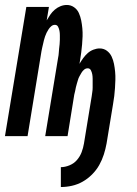

<svg xmlns="http://www.w3.org/2000/svg" viewBox="-33 -548 553 773"><path d="M212 205V125Q229 125 247 117.5Q265 110 277 96Q289 82 295.5 65Q302 48 305 30L333 -141Q335 -150 336 -159Q337 -168 338.5 -177Q340 -186 340 -195Q340 -204 340 -213Q340 -222 340 -231Q340 -240 338.5 -248.5Q337 -257 333 -265Q329 -273 320 -273Q312 -273 305.5 -267.5Q299 -262 295 -255Q291 -248 287 -241Q283 -234 281 -226.5Q279 -219 276.5 -211.5Q274 -204 272.5 -196.5Q271 -189 269.5 -181.5Q268 -174 266 -167L239 0H149L201 -316Q203 -325 203.5 -334Q204 -343 205 -352Q206 -361 207 -370Q208 -379 208 -388Q208 -397 208 -406Q208 -415 206.5 -423.5Q205 -432 201 -440Q197 -448 188 -448Q180 -448 173.5 -442.5Q167 -437 162.5 -430Q158 -423 154.5 -416Q151 -409 148.5 -401.5Q146 -394 144 -386.5Q142 -379 140.5 -371.5Q139 -364 137 -356.5Q135 -349 134 -342L78 0H-13L73 -520H164L155 -466Q162 -478 169.5 -489Q177 -500 187.5 -509Q198 -518 210.5 -523Q223 -528 236 -528Q252 -528 265 -519Q278 -510 284.5 -495.5Q291 -481 294 -465.5Q297 -450 298.5 -434Q300 -418 299.5 -401.5Q299 -385 297.5 -369Q296 -353 294 -336.5Q292 -320 289 -303L287 -291Q294 -303 302 -314Q310 -325 320 -334Q330 -343 343 -348Q356 -353 368 -353Q385 -353 397.5 -343.5Q410 -334 416.5 -320Q423 -306 426 -290.5Q429 -275 430.5 -259Q432 -243 431.5 -226.5Q431 -210 430 -194Q429 -178 427 -161.5Q425 -145 422 -128L396 30Q392 52 385 74Q378 96 366.5 116.5Q355 137 337.5 154.5Q320 172 299.5 183.5Q279 195 256.5 200Q234 205 212 205Z"/></svg>

Font: Iosevka Curly Medium
Style: Italic
Weight: 500
Italic angle: -9°
Monospace: yes
Designer: Belleve Invis
Foundry: Belleve Invis
Version: Version 22.1.2; ttfautohint (v1.8.4)